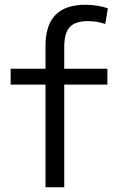

<svg xmlns="http://www.w3.org/2000/svg" viewBox="-20 -790 501 810"><path d="M172 0V-433H25V-500H172V-597Q172 -684 214 -727Q256 -770 341 -770Q366 -770 390 -766Q414 -762 435 -755L424 -689Q388 -701 352 -701Q298 -701 274.5 -676Q251 -651 251 -591V-500H433V-433H251V0Z"/></svg>

Font: M PLUS 1
Style: Regular
Weight: 400
Designer: Coji Morishita
Foundry: UNDERFOREST DESIGN
Version: Version 1.001